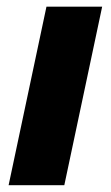

<svg xmlns="http://www.w3.org/2000/svg" viewBox="-20 -547 327 567"><path d="M281.7 -527.3 169.9 0H5.4L117.2 -527.3Z"/></svg>

Font: Schibsted Grotesk ExtraBold
Style: Italic
Weight: 800
Italic angle: -12°
Designer: Bakken & Baeck AS, Henrik Kongsvoll
Foundry: Schibsted ASA
Version: Version 1.100; ttfautohint (v1.8.4.7-5d5b);gftools[0.9.25]